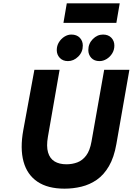

<svg xmlns="http://www.w3.org/2000/svg" viewBox="-20 -1118 795 1150"><path d="M366.5 12Q266 12 204.2 -29.8Q142.5 -71.5 121 -150Q99.5 -228.5 119.5 -338.5L186 -700H337L267 -299Q257 -241.5 267.8 -205Q278.5 -168.5 306.8 -151.2Q335 -134 378 -134Q413 -134 443.5 -145.5Q474 -157 496.2 -186.5Q518.5 -216 528 -270L604 -700H755L677 -255Q663 -175 632.5 -122.8Q602 -70.5 559.8 -41.2Q517.5 -12 468 0Q418.5 12 366.5 12ZM576 -752Q544.5 -752 526.8 -771.2Q509 -790.5 509 -818Q509 -856.5 535.8 -883.8Q562.5 -911 597 -911Q628.5 -911 646.8 -892Q665 -873 665 -845Q665 -819 652 -798Q639 -777 618.5 -764.5Q598 -752 576 -752ZM387 -752Q356.5 -752 338.2 -771.2Q320 -790.5 320 -818Q320 -844 333 -865Q346 -886 366 -898.5Q386 -911 407 -911Q439.5 -911 457.8 -892Q476 -873 476 -845Q476 -806 448.5 -779Q421 -752 387 -752ZM360 -981 380 -1098H697L677 -981Z"/></svg>

Font: Overpass Black
Style: Italic
Weight: 900
Italic angle: -10°
Designer: Delve Withrington, Dave Bailey, Thomas Jockin
Foundry: Delve Fonts LLC
Version: Version 4.000